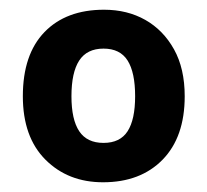

<svg xmlns="http://www.w3.org/2000/svg" viewBox="-20 -742 426 395"><path d="M360 -544Q360 -460 314.5 -413.5Q269 -367 192 -367Q120 -367 73.5 -413.5Q27 -460 27 -544Q27 -630 71.5 -676Q116 -722 194 -722Q242 -722 279 -701Q316 -680 338 -640.5Q360 -601 360 -544ZM127 -544Q127 -496 143 -472Q159 -448 193 -448Q227 -448 242.5 -472Q258 -496 258 -544Q258 -593 242.5 -617.5Q227 -642 193 -642Q159 -642 143 -617.5Q127 -593 127 -544Z"/></svg>

Font: Noto Sans Lao
Style: Bold
Weight: 700
Designer: Monotype Design Team
Foundry: Monotype Imaging Inc.
Version: Version 2.003